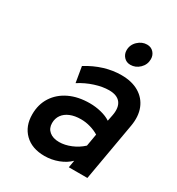

<svg xmlns="http://www.w3.org/2000/svg" viewBox="-174 -825 871 946"><g transform="rotate(30 261.0 -352.0)"><path d="M221 12Q149.5 12 108.2 -28.5Q67 -69 67 -136Q67 -193 94.5 -235.5Q122 -278 171.2 -301.5Q220.5 -325 286.5 -325Q319.5 -325 351.5 -317Q383.5 -309 405 -294.5L412 -330Q421 -377.5 401.5 -402.8Q382 -428 336.5 -428Q300 -428 257 -414.2Q214 -400.5 175 -375.5L160 -464.5Q207 -493.5 255.2 -508.2Q303.5 -523 352 -523Q411.5 -523 452 -499Q492.5 -475 509.8 -431.8Q527 -388.5 517 -331L459 0H353.5L360.5 -41Q336 -16.5 298.5 -2.2Q261 12 221 12ZM249 -83.5Q281.5 -83.5 316 -97.8Q350.5 -112 377.5 -137L389.5 -206.5Q368.5 -219.5 342 -227.2Q315.5 -235 288 -235Q252.5 -235 226.8 -224.2Q201 -213.5 187 -193.8Q173 -174 173 -147.5Q173 -118 193.5 -100.8Q214 -83.5 249 -83.5ZM363 -588.5Q340.5 -588.5 326 -604.2Q311.5 -620 311.5 -642Q311.5 -673 334.5 -694.8Q357.5 -716.5 386 -716.5Q409 -716.5 423.2 -701Q437.5 -685.5 437.5 -663Q437.5 -632 415 -610.2Q392.5 -588.5 363 -588.5Z"/></g></svg>

Font: Overpass SemiBold
Style: Italic
Weight: 600
Italic angle: -10°
Designer: Delve Withrington, Dave Bailey, Thomas Jockin
Foundry: Delve Fonts LLC
Version: Version 4.000